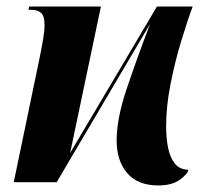

<svg xmlns="http://www.w3.org/2000/svg" viewBox="-20 -556 649 586"><path d="M463 10Q400 10 368 -28Q336 -66 336 -127Q336 -194 366.5 -284.5Q397 -375 438 -483L153 0H22L100 -375Q107 -409 111.5 -435.5Q116 -462 116 -480Q116 -507 105.5 -516.5Q95 -526 76 -526H67L69 -536H288L194 -89L459 -536H568Q552 -493 533 -430.5Q514 -368 500.5 -299.5Q487 -231 487 -170Q487 -135 493 -105Q499 -75 514 -56.5Q529 -38 555 -38Q553 -25 529 -7.5Q505 10 463 10Z"/></svg>

Font: Noto Serif Display ExtraCondensed ExtraBold
Style: Italic
Weight: 800
Width: 2
Italic angle: -12°
Designer: Monotype Design Team
Foundry: Monotype Imaging Inc.
Version: Version 2.009